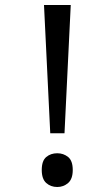

<svg xmlns="http://www.w3.org/2000/svg" viewBox="-20 -734 423 768"><path d="M181 -201 156 -714H263L238 -201ZM147 -54Q147 -91 165 -106Q183 -121 209 -121Q234 -121 252.5 -106Q271 -91 271 -54Q271 -18 252.5 -2Q234 14 209 14Q183 14 165 -2Q147 -18 147 -54Z"/></svg>

Font: lhindi15
Style: Regular
Weight: 400
Designer: Jelle Bosma - Monotype Design Team
Foundry: Monotype Imaging Inc.
Version: Version 2.006